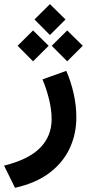

<svg xmlns="http://www.w3.org/2000/svg" viewBox="-53 -646 430 934"><path d="M114.7 -551.3 189.9 -626 265.6 -551.3 189.9 -475.6ZM198.7 -423.3 273.9 -498 349.6 -423.3 273.9 -347.7ZM32.7 -423.3 107.9 -498 183.6 -423.3 107.9 -347.7ZM269.5 -301.3Q292.5 -248.5 305.4 -190.2Q318.4 -131.8 318.4 -74.7Q318.4 5.4 286.4 74.7Q254.4 144 188.5 194.3Q122.6 244.6 20 267.6L-33.2 159.7Q85.4 130.4 141.8 73.5Q198.2 16.6 198.2 -66.9Q198.2 -110.8 185.8 -162.1Q173.3 -213.4 153.8 -259.8Z"/></svg>

Font: Vazir FD-UI
Style: Bold-FD-UI
Weight: 700
Designer: Saber Rastikerdar
Foundry: Saber Rastikerdar
Version: Version 30.0.0